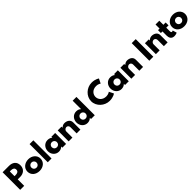

<svg xmlns="http://www.w3.org/2000/svg" viewBox="1283 -5414 9559 9559"><g transform="rotate(-45 6062.5 -634.5)"><path d="M90 -1238V0H372V-454H542C784 -454 965 -597 965 -854C965 -1112 784 -1238 542 -1238ZM372 -680V-1013H452C563 -1013 668 -975 668 -846C668 -718 563 -680 452 -680Z M985 -385C985 -148 1171 22 1449 22C1715 22 1909 -148 1909 -385C1909 -625 1704 -793 1449 -793C1189 -793 985 -625 985 -385ZM1267 -385C1267 -491 1347 -566 1448 -566C1547 -566 1627 -491 1627 -385C1627 -280 1552 -205 1448 -205C1340 -205 1267 -280 1267 -385Z M2031 0H2297V-1280H2031Z M2421 -385C2421 -160 2579 22 2804 22C2909 22 2999 -21 3056 -80H3059V0H3323V-770H3057V-704C2994 -761 2908 -793 2804 -793C2579 -793 2421 -610 2421 -385ZM2703 -385C2703 -491 2783 -566 2884 -566C2983 -566 3063 -491 3063 -385C3063 -280 2988 -205 2884 -205C2776 -205 2703 -280 2703 -385Z M3502 0H3768V-436C3768 -513 3846 -586 3926 -586C4012 -586 4064 -513 4064 -436V0H4330V-508C4330 -723 4133 -793 3992 -793C3908 -793 3831 -752 3771 -696H3768V-770H3502Z M4439 -385C4439 -160 4597 22 4822 22C4927 22 5017 -21 5074 -80H5077V0H5341V-1291H5075V-697C5012 -759 4926 -793 4822 -793C4597 -793 4439 -610 4439 -385ZM4721 -385C4721 -491 4801 -566 4902 -566C5001 -566 5081 -491 5081 -385C5081 -280 5006 -205 4902 -205C4794 -205 4721 -280 4721 -385Z M6419 -256C6135 -256 6011 -454 6011 -620C6011 -785 6135 -983 6419 -983C6563 -983 6663 -907 6663 -907L6783 -1147C6783 -1147 6644 -1261 6376 -1261C6025 -1261 5705 -973 5705 -617C5705 -263 6026 22 6376 22C6644 22 6783 -92 6783 -92L6663 -332C6663 -332 6563 -256 6419 -256Z M6834 -385C6834 -160 6992 22 7217 22C7322 22 7412 -21 7469 -80H7472V0H7736V-770H7470V-704C7407 -761 7321 -793 7217 -793C6992 -793 6834 -610 6834 -385ZM7116 -385C7116 -491 7196 -566 7297 -566C7396 -566 7476 -491 7476 -385C7476 -280 7401 -205 7297 -205C7189 -205 7116 -280 7116 -385Z M7915 0H8181V-436C8181 -513 8259 -586 8339 -586C8425 -586 8477 -513 8477 -436V0H8743V-508C8743 -723 8546 -793 8405 -793C8321 -793 8244 -752 8184 -696H8181V-770H7915Z M9463 -1238H9181V0H9463Z M9643 0H9909V-436C9909 -513 9987 -586 10067 -586C10153 -586 10205 -513 10205 -436V0H10471V-508C10471 -723 10274 -793 10133 -793C10049 -793 9972 -752 9912 -696H9909V-770H9643Z M10675 -770H10564V-567H10675V-272C10675 -136 10726 22 10938 22C11048 22 11133 -26 11133 -26L11067 -241C11067 -241 11035 -217 11001 -217C10959 -217 10941 -251 10941 -323V-567H11103V-770H10941V-1056H10675Z M11167 -385C11167 -148 11353 22 11631 22C11897 22 12091 -148 12091 -385C12091 -625 11886 -793 11631 -793C11371 -793 11167 -625 11167 -385ZM11449 -385C11449 -491 11529 -566 11630 -566C11729 -566 11809 -491 11809 -385C11809 -280 11734 -205 11630 -205C11522 -205 11449 -280 11449 -385Z"/></g></svg>

Font: Poland Can Into
Style: BigWritings
Weight: 700
Foundry: Cannot Into Space Fonts
Version: Version 0.92